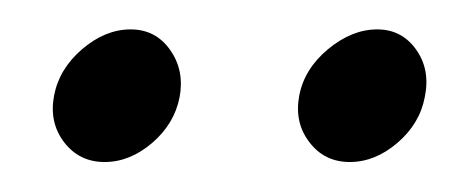

<svg xmlns="http://www.w3.org/2000/svg" viewBox="-20 -598 318 130"><path d="M235.4 -578.1Q252 -578.1 261.7 -564.5Q271.5 -550.8 267.6 -532.2Q264.2 -514.2 249 -501.2Q233.9 -488.3 216.8 -488.3Q199.7 -488.3 189.5 -501.7Q179.2 -515.1 182.6 -533.2Q186 -551.3 202.1 -564.7Q218.3 -578.1 235.4 -578.1ZM35.6 -564.7Q51.3 -578.1 68.4 -578.1Q85.4 -578.1 95.2 -564.2Q105 -550.3 101.6 -532.2Q98.1 -514.2 83 -501.2Q67.9 -488.3 50.8 -488.3Q33.7 -488.3 23.4 -501.7Q13.2 -515.1 16.6 -533.2Q20 -551.3 35.6 -564.7Z"/></svg>

Font: Amiri
Style: Slanted
Weight: 400
Italic angle: 9°
Designer: Khaled Hosny
Version: Version 000.107